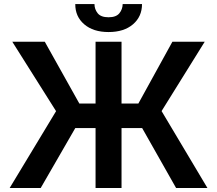

<svg xmlns="http://www.w3.org/2000/svg" viewBox="-20 -935 1080 955"><path d="M584.5 -727.3V-420.1H668.3L837.4 -727.3H998.2L783.7 -382.5L1011.7 0H855.8L687.1 -297.9H584.5V0H455.3V-297.9H354.4L182.5 0H28.1L258.9 -382.1L41.2 -727.3H202.8L374.6 -420.1H455.3V-727.3ZM590.2 -914.8H686.4Q686.4 -852.6 641.5 -814.1Q596.6 -775.6 519.9 -775.6Q443.9 -775.6 399 -814.1Q354 -852.6 354.4 -914.8H449.9Q449.9 -889.2 465.9 -869.1Q481.9 -849.1 519.9 -849.1Q557.5 -849.1 573.7 -869Q589.8 -888.8 590.2 -914.8Z"/></svg>

Font: Inter Zeller Semi Bold
Style: Regular
Weight: 600
Designer: Rasmus Andersson; Joe Bland
Foundry: zeller
Version: Version 3.015;git-dec3a8cb1